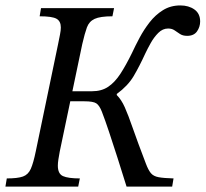

<svg xmlns="http://www.w3.org/2000/svg" viewBox="-28 -687 757 707"><path d="M606 0H438Q421 -55 404.5 -106.5Q388 -158 373.5 -201.5Q359 -245 347 -276Q338 -299 326.5 -306.5Q315 -314 283 -314H222L229 -351H311Q346 -351 370.5 -367.5Q395 -384 415.5 -415.5Q436 -447 458 -492Q470 -518 486 -548Q502 -578 523 -605Q544 -632 572 -649.5Q600 -667 636 -667Q667 -667 688 -652Q709 -637 709 -608Q709 -588 697.5 -571.5Q686 -555 661 -555Q645 -555 634.5 -562Q624 -569 614.5 -575.5Q605 -582 591 -582Q571 -582 555 -566Q539 -550 527 -528.5Q515 -507 507 -490Q485 -442 464 -406.5Q443 -371 402 -341V-337Q419 -320 431.5 -292Q444 -264 461 -215Q478 -166 509 -85Q518 -61 527.5 -49.5Q537 -38 556 -34.5Q575 -31 611 -30ZM260 0H-8L-3 -30Q37 -30 56.5 -37Q76 -44 85.5 -65.5Q95 -87 104 -131L186 -525Q190 -545 193 -560Q196 -575 196 -586Q196 -609 180 -618Q164 -627 118 -627L123 -657H392L386 -627Q341 -627 320.5 -617.5Q300 -608 292 -586Q284 -564 275 -525L192 -129Q189 -113 187 -100Q185 -87 185 -77Q185 -47 204 -38.5Q223 -30 266 -30Z"/></svg>

Font: STIX Two Text
Style: Italic
Weight: 400
Italic angle: -12°
Designer: Ross Mills, John Hudson & Paul Hanslow, Tiro Typeworks Ltd; with prior portions MicroPress Inc. and Coen Hoffman, Elsevi
Foundry: Tiro Typeworks Ltd
Version: Version 2.13 b171